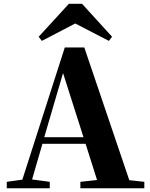

<svg xmlns="http://www.w3.org/2000/svg" viewBox="-20 -1003 801 1023"><path d="M380.9 -877.9 203.1 -785.2 186 -807.1 347.2 -982.9H417L577.1 -807.1L560.1 -785.2ZM215.8 -272H424.8L315.9 -613.8ZM668.9 -43 749 -34.2V0H408.2V-34.2L497.1 -43.9L436 -236.8H206.1L150.9 -46.9L245.1 -34.2V0H16.1V-34.2L99.1 -45.9L325.2 -750H429.2Z"/></svg>

Font: Source Han Serif JP Heavy
Style: Regular
Weight: 900
Designer: Ryoko NISHIZUKA  (kana & ideographs); Frank Grießhammer (Latin, Greek & Cyrillic); Wenlong ZHANG  (bopomofo); Sandoll Co
Foundry: Adobe Systems Incorporated
Version: Version 1.001;PS 1.001;hotconv 16.6.54;makeotf.lib2.5.65590